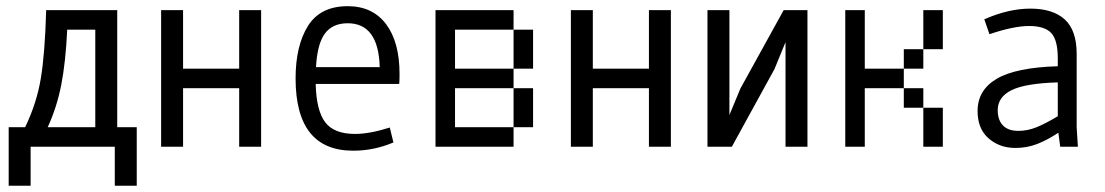

<svg xmlns="http://www.w3.org/2000/svg" viewBox="-20 -470 3540 615"><path d="M418 -62.5V125H347.7V0H78.1V125H7.8V-62.5H60.5Q97.7 -139.6 110.8 -219.2Q124 -298.8 127.9 -437.5H355.5V-62.5ZM285.2 -375H195.3Q190.4 -271.5 176.3 -198.7Q162.1 -126 132.8 -62.5H285.2Z M746.1 0V-187.5H566.4V0H496.1V-437.5H566.4V-250H746.1V-437.5H816.4V0Z M1259.8 -232.4Q1259.8 -211.9 1258.8 -201.2H991.2Q993.2 -116.2 1021.5 -78.6Q1049.8 -41 1117.2 -41Q1164.1 -41 1228.5 -61.5L1240.2 -13.7Q1177.7 12.7 1111.3 12.7Q926.8 12.7 926.8 -218.8Q926.8 -323.2 966.3 -386.7Q1005.9 -450.2 1093.8 -450.2Q1172.9 -450.2 1216.3 -393.1Q1259.8 -335.9 1259.8 -232.4ZM992.2 -254.9H1196.3Q1192.4 -395.5 1093.8 -395.5Q1044.9 -395.5 1020.5 -362.3Q996.1 -329.1 992.2 -254.9Z M1625 -250V-187.5H1437.5V-62.5H1625V0H1375V-437.5H1625V-375H1437.5V-250ZM1625 -375H1687.5V-250H1625ZM1625 -62.5V-187.5H1687.5V-62.5Z M2058.6 0V-187.5H1878.9V0H1808.6V-437.5H1878.9V-250H2058.6V-437.5H2128.9V0Z M2566.4 -437.5V0H2496.1V-335L2460.9 -249L2324.2 0H2246.1V-437.5H2316.4V-101.6L2351.6 -186.5L2490.2 -437.5Z M2750 -250H2875V-187.5H2750V0H2687.5V-437.5H2750ZM2937.5 -437.5H3000V-312.5H2937.5ZM2875 -250V-312.5H2937.5V-250ZM2937.5 -125H2875V-187.5H2937.5ZM2937.5 0V-125H3000V0Z M3376 0 3370.1 -44.9Q3335 -21.5 3302.2 -8.8Q3269.5 3.9 3232.4 3.9Q3181.6 3.9 3146.5 -26.9Q3111.3 -57.6 3111.3 -114.3Q3111.3 -181.6 3172.9 -217.8Q3234.4 -253.9 3368.2 -257.8V-283.2Q3368.2 -341.8 3347.2 -364.3Q3326.2 -386.7 3276.4 -386.7Q3226.6 -386.7 3149.4 -360.4L3132.8 -408.2Q3210.9 -442.4 3280.3 -442.4Q3352.5 -442.4 3390.6 -407.7Q3428.7 -373 3428.7 -296.9V-62.5L3432.6 0ZM3242.2 -50.8Q3271.5 -50.8 3300.3 -62.5Q3329.1 -74.2 3368.2 -97.7V-206.1Q3264.6 -203.1 3220.2 -181.2Q3175.8 -159.2 3175.8 -117.2Q3175.8 -85.9 3192.4 -68.4Q3209 -50.8 3242.2 -50.8Z"/></svg>

Font: Sudo Light
Style: Regular
Weight: 300
Monospace: yes
Designer: Jens Kutilek
Foundry: Jens Kutilek
Version: Version 0.040